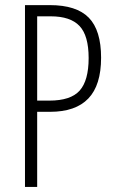

<svg xmlns="http://www.w3.org/2000/svg" viewBox="-20 -734 450 754"><path d="M78.1 -713.9H175.8Q280.3 -713.9 328.6 -664.6Q377 -615.2 377 -507.3Q377 -399.4 326.9 -347.2Q276.9 -294.9 176.8 -294.9H126V0H78.1ZM126 -669.9V-338.9H173.8Q257.8 -338.9 293 -378.4Q328.1 -418 328.1 -506.1Q328.1 -594.2 292.2 -632.1Q256.3 -669.9 179.2 -669.9Z"/></svg>

Font: Open Sans Hebrew Condensed Light
Style: Regular
Weight: 300
Width: 3
Foundry: Ascender Corporation, Yanek Iontef
Version: Version 2.001;PS 002.001;hotconv 1.0.70;makeotf.lib2.5.58329